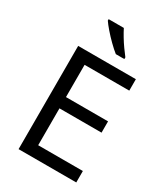

<svg xmlns="http://www.w3.org/2000/svg" viewBox="-226 -1047 1008 1150"><g transform="rotate(30 278.0 -472.0)"><path d="M496 0H97V-714H496V-635H187V-412H478V-334H187V-79H496ZM280 -944Q291 -922 307.5 -894.5Q324 -867 342.5 -841Q361 -815 376 -796V-784H317Q294 -802 265 -830.5Q236 -859 211.5 -887.5Q187 -916 175 -934V-944Z"/></g></svg>

Font: Noto Sans Historical
Style: Regular
Weight: 400
Designer: Monotype Design Team
Foundry: Monotype Imaging Inc.
Version: Version 2.013; ttfautohint (v1.8.4.7-5d5b)